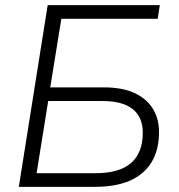

<svg xmlns="http://www.w3.org/2000/svg" viewBox="-20 -725 694 745"><path d="M53 0 165 -705H600L592 -652H218L175 -386H382Q454 -386 501 -364.5Q548 -343 572.5 -304Q597 -265 597 -213Q597 -143 568 -95.5Q539 -48 484 -24Q429 0 348 0ZM122 -53H352Q443 -53 488.5 -92.5Q534 -132 534 -210Q534 -271 494.5 -302Q455 -333 378 -333H167Z"/></svg>

Font: Nunito Sans 12pt Light
Style: Italic
Weight: 300
Italic angle: -9°
Designer: Vernon Adams
Foundry: Vernon Adams
Version: Version 3.101;gftools[0.9.27]